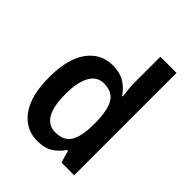

<svg xmlns="http://www.w3.org/2000/svg" viewBox="-216 -930 1008 1008"><g transform="rotate(45 287.5 -426.0)"><path d="M237 -41Q149 -41 96.5 -113Q44 -185 44 -322Q44 -459 96.5 -531Q149 -603 237 -603Q289 -603 325 -581.5Q361 -560 384 -524H389Q387 -543 384 -568.5Q381 -594 381 -617V-811H501V-51H407L387 -119H381Q358 -84 324 -62.5Q290 -41 237 -41ZM272 -140Q333 -140 358.5 -180.5Q384 -221 385 -304V-325Q385 -413 360 -458Q335 -503 271 -503Q220 -503 193.5 -455.5Q167 -408 167 -321Q167 -140 272 -140Z"/></g></svg>

Font: Noto Sans Tamil UI SemiCondensed SemiBold
Style: Regular
Weight: 600
Width: 4
Designer: Jelle Bosma - Monotype Design Team
Foundry: Monotype Imaging Inc.
Version: Version 2.004; ttfautohint (v1.8.4.7-5d5b)